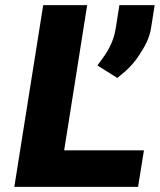

<svg xmlns="http://www.w3.org/2000/svg" viewBox="-20 -731 625 751"><path d="M36 0H520L543 -143H231L321 -711H149ZM361 -475 439 -426 446 -432C476 -455 505 -484 526 -518C545 -547 565 -581 571 -622L585 -711H447L433 -622C424 -563 398 -524 369 -486Z"/></svg>

Font: Asimov Pro
Style: UltObl
Weight: 900
Designer: Google
Version: Version 2.000980; 2014